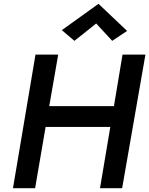

<svg xmlns="http://www.w3.org/2000/svg" viewBox="-20 -986 782 1006"><path d="M166 -700 48 0H164L219 -321H558L504 0H620L742 -700H622L577 -430H238L285 -700ZM484 -863 568 -772 646 -824 496 -966 304 -828 370 -772Z"/></svg>

Font: Jost* 500 Medium Italic
Style: Italic
Weight: 500
Italic angle: -10°
Version: Version 3.200; ttfautohint (v0.97) -l 8 -r 50 -G 200 -x 14 -